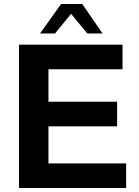

<svg xmlns="http://www.w3.org/2000/svg" viewBox="-20 -939 693 959"><path d="M222 -308V-123H610V0H75V-716H592V-593H222V-431H565V-308ZM285 -919H391L492 -772H416L335 -870L255 -772H180Z"/></svg>

Font: Almarai Bold
Style: Regular
Weight: 700
Designer: Boutros International 2019
Foundry: Created by Boutros International 2019
Version: Version 1.10